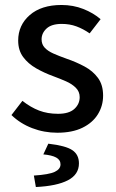

<svg xmlns="http://www.w3.org/2000/svg" viewBox="-20 -521 465 771"><path d="M210 12Q157 12 109 -6.5Q61 -25 26 -59L70 -116Q103 -90 137 -77Q171 -64 213 -64Q257 -64 278.5 -83.5Q300 -103 300 -131Q300 -153 284.5 -168.5Q269 -184 245 -194.5Q221 -205 194 -215Q158 -228 125.5 -246.5Q93 -265 73 -292Q53 -319 53 -358Q53 -420 99.5 -460.5Q146 -501 227 -501Q274 -501 314.5 -485Q355 -469 384 -444L340 -387Q314 -405 287 -415Q260 -425 228 -425Q187 -425 167 -406.5Q147 -388 147 -363Q147 -343 159.5 -329.5Q172 -316 194.5 -306Q217 -296 248 -285Q286 -272 319.5 -254Q353 -236 373.5 -208Q394 -180 394 -137Q394 -96 373 -62Q352 -28 311 -8Q270 12 210 12ZM124 230 116 184Q177 180 200 169Q223 158 223 139Q223 121 205.5 111.5Q188 102 154 99L174 56Q244 64 270.5 82Q297 100 297 135Q297 180 252.5 203Q208 226 124 230Z"/></svg>

Font: Source Sans 3 ExtraLight Medium
Style: Regular
Weight: 500
Version: Version 3.052;hotconv 1.1.0;makeotfexe 2.6.0